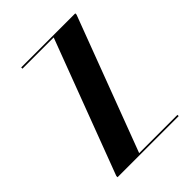

<svg xmlns="http://www.w3.org/2000/svg" viewBox="-152 -573 652 652"><g transform="rotate(-45 173.5 -247.5)"><path d="M323.8 0V-6H140L322.2 -489V-495H62.5V-489H212.5L30.2 -6V0Z"/></g></svg>

Font: Moniqa Black
Style: Regular
Weight: 900
Designer: Rajesh Rajput
Foundry: Rajesh Rajput
Version: Version 1.000